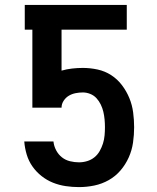

<svg xmlns="http://www.w3.org/2000/svg" viewBox="-20 -755 640 783"><path d="M302 8Q275 8 248 4Q221 0 196 -10Q171 -20 149.5 -37Q128 -54 112.5 -76Q97 -98 89 -124.5Q81 -151 79 -178H198Q200 -159 209 -142Q218 -125 232.5 -113.5Q247 -102 265.5 -97.5Q284 -93 302 -93Q319 -93 335.5 -98Q352 -103 365 -113.5Q378 -124 386.5 -139Q395 -154 400 -170Q405 -186 406.5 -203Q408 -220 408 -236Q408 -252 406.5 -268Q405 -284 401.5 -299Q398 -314 391 -328.5Q384 -343 373.5 -354.5Q363 -366 348 -372Q333 -378 318 -378Q303 -378 288 -375Q273 -372 260.5 -364.5Q248 -357 239.5 -344Q231 -331 231 -316H112V-634H81V-735H497V-634H231V-467Q252 -473 274 -475.5Q296 -478 318 -478Q348 -478 378 -471.5Q408 -465 433.5 -448.5Q459 -432 477.5 -407.5Q496 -383 507.5 -355Q519 -327 523 -296.5Q527 -266 527 -236Q527 -205 522.5 -173.5Q518 -142 505 -113Q492 -84 471.5 -60Q451 -36 423.5 -20.5Q396 -5 365 1.5Q334 8 302 8Z"/></svg>

Font: R Plex Mono
Style: Bold
Weight: 700
Monospace: yes
Designer: Belleve Invis
Foundry: Belleve Invis
Version: Version 31.8.0